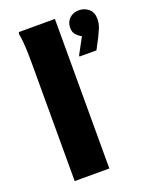

<svg xmlns="http://www.w3.org/2000/svg" viewBox="-142 -838 727 917"><g transform="rotate(-20 221.5 -380.0)"><path d="M76 0V-594Q76 -614 75.5 -644Q75 -674 72.5 -704Q70 -734 66 -752L69 -760H252V0ZM345 -638Q332 -645 319 -658Q306 -671 306 -695Q306 -724 325 -742Q344 -760 373 -760Q402 -760 422.5 -742Q443 -724 443 -691Q443 -667 433.5 -644.5Q424 -622 417 -608L387 -551H301V-557Z"/></g></svg>

Font: Kufam
Style: Bold
Weight: 700
Designer: Wael Morcos, Artur Schmal
Foundry: Original Type
Version: Version 1.300; ttfautohint (v1.8.3)